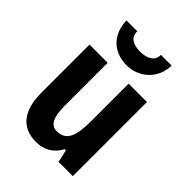

<svg xmlns="http://www.w3.org/2000/svg" viewBox="-223 -880 1000 1000"><g transform="rotate(45 276.5 -380.5)"><path d="M444 -771H365C365 -721 319 -706 277 -706C231 -706 190 -721 191 -771H111C114 -666 183 -606 276 -606C367 -606 442 -673 444 -771ZM487 -546H352V-274C352 -166 335 -106 262 -106C217 -106 198 -147 198 -228V-546H64V-191C64 -60 120 10 224 10C283 10 331 -16 358 -70H366L382 0H487Z"/></g></svg>

Font: Noto Sans Gujarati UI Condensed
Style: Bold
Weight: 700
Width: 3
Designer: Jelle Bosma - Monotype Design Team, Universal Thirst
Foundry: Monotype Imaging Inc.
Version: Version 2.106